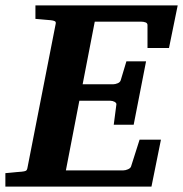

<svg xmlns="http://www.w3.org/2000/svg" viewBox="-35 -691 678 711"><path d="M590.8 -513.2H511.2V-598.1Q511.2 -605.5 503.7 -608.2Q496.1 -610.8 487.8 -610.8H315.9L271 -378.9H383.8Q391.6 -378.9 400.6 -382.6Q409.7 -386.2 412.1 -394L433.1 -463.9H505.9L460 -229H386.2L396 -304.2Q396.5 -307.1 394.5 -309.6Q392.6 -312 389.2 -314Q385.7 -315.9 381.6 -316.9Q377.4 -317.9 374 -317.9H258.8L209 -60.1H421.9Q429.7 -60.1 438.7 -64Q447.8 -67.9 450.2 -74.2L481.9 -173.8H561L525.9 0H-15.1V-49.8Q-3.9 -50.8 7.1 -51.8Q18.1 -52.7 26.4 -53.7Q36.1 -54.7 44.9 -55.2Q56.2 -56.2 60.8 -58.6Q65.4 -61 66.9 -70.8L170.9 -601.1Q173.3 -609.9 168 -612.5Q162.6 -615.2 152.8 -616.2Q144 -616.7 134.8 -617.7Q126.5 -618.7 116.2 -619.4Q106 -620.1 96.2 -621.1V-670.9H623Z"/></svg>

Font: Charis SIL APac
Style: Bold Italic
Weight: 700
Italic angle: -11°
Foundry: SIL International
Version: Version 5.000